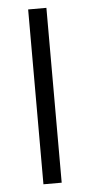

<svg xmlns="http://www.w3.org/2000/svg" viewBox="-49 -667 322 696"><g transform="rotate(-5 112.0 -319.0)"><path d="M80.6 -636.7H147V-0.5H80.6Z"/></g></svg>

Font: Shabnam Light FD-WOL
Style: Light-FD-WOL
Weight: 300
Foundry: DejaVu fonts team - Redesigned by Saber Rastikerdar - Based on Vazir font
Version: Version 5.0.0